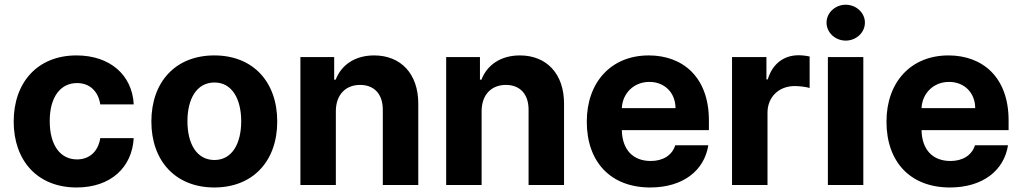

<svg xmlns="http://www.w3.org/2000/svg" viewBox="-20 -789 4361 819"><path d="M306.8 10.7C452.1 10.7 543.3 -74.6 550.4 -199.9H407.7C398.8 -141.7 360.4 -109 308.6 -109C237.9 -109 192.1 -168.3 192.1 -272.7C192.1 -375.7 238.3 -434.7 308.6 -434.7C364 -434.7 399.5 -398.1 407.7 -343.8H550.4C544 -469.8 448.5 -552.6 306.1 -552.6C140.6 -552.6 38.4 -437.9 38.4 -270.6C38.4 -104.8 138.8 10.7 306.8 10.7Z M894.2 10.7C1059.7 10.7 1162.6 -102.6 1162.6 -270.6C1162.6 -439.6 1059.7 -552.6 894.2 -552.6C728.7 -552.6 625.7 -439.6 625.7 -270.6C625.7 -102.6 728.7 10.7 894.2 10.7ZM779.5 -271.7C779.5 -366.8 818.5 -437.1 894.9 -437.1C969.8 -437.1 1008.9 -366.8 1008.9 -271.7C1008.9 -176.5 969.8 -106.5 894.9 -106.5C818.5 -106.5 779.5 -176.5 779.5 -271.7Z M1412.6 -315.3C1413 -385.7 1454.9 -426.8 1516 -426.8C1576.7 -426.8 1613.3 -387.1 1612.9 -320.3V0H1764.2V-347.3C1764.2 -474.4 1689.6 -552.6 1576 -552.6C1495 -552.6 1436.4 -512.8 1411.9 -449.2H1405.5V-545.5H1261.4V0H1412.6Z M2034.4 -315.3C2034.8 -385.7 2076.7 -426.8 2137.8 -426.8C2198.5 -426.8 2235.1 -387.1 2234.7 -320.3V0H2386V-347.3C2386 -474.4 2311.4 -552.6 2197.8 -552.6C2116.8 -552.6 2058.2 -512.8 2033.7 -449.2H2027.3V-545.5H1883.2V0H2034.4Z M2753.6 10.7C2894.5 10.7 2984.7 -62.5 3001.4 -169.4H2860.4C2847.3 -126.8 2808.2 -102.3 2756 -102.3C2680 -102.3 2634.2 -150.2 2632.5 -234H3003.9V-275.6C3003.9 -460.9 2891.7 -552.6 2747.5 -552.6C2587 -552.6 2483 -438.6 2483 -270.2C2483 -97.3 2585.6 10.7 2753.6 10.7ZM2632.5 -327.8C2635.3 -390.3 2682.9 -439.6 2750 -439.6C2815.7 -439.6 2861.2 -392.8 2861.5 -327.8Z M3102.6 0H3253.9V-308.6C3253.9 -375.7 3302.9 -421.9 3369.7 -421.9C3390.6 -421.9 3419.4 -418.3 3433.6 -413.7V-547.9C3420.1 -551.1 3401.3 -553.3 3386 -553.3C3324.9 -553.3 3274.9 -517.8 3255 -450.3H3249.3V-545.5H3102.6Z M3511.4 0H3662.6V-545.5H3511.4ZM3505.7 -692.5C3505.7 -650.2 3542.6 -615.8 3587.4 -615.8C3632.5 -615.8 3669.4 -650.2 3669.4 -692.5C3669.4 -734.4 3632.5 -768.8 3587.4 -768.8C3542.6 -768.8 3505.7 -734.4 3505.7 -692.5Z M4032 10.7C4172.9 10.7 4263.1 -62.5 4279.8 -169.4H4138.8C4125.7 -126.8 4086.6 -102.3 4034.4 -102.3C3958.5 -102.3 3912.6 -150.2 3910.9 -234H4282.3V-275.6C4282.3 -460.9 4170.1 -552.6 4025.9 -552.6C3865.4 -552.6 3761.4 -438.6 3761.4 -270.2C3761.4 -97.3 3864 10.7 4032 10.7ZM3910.9 -327.8C3913.7 -390.3 3961.3 -439.6 4028.4 -439.6C4094.1 -439.6 4139.6 -392.8 4139.9 -327.8Z"/></svg>

Font: Margiela Sans
Style: Bold
Weight: 700
Designer: Stefan Endress, Andreas Faust
Version: Version 1.100;FEAKit 1.0